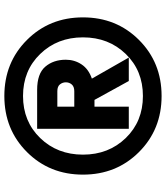

<svg xmlns="http://www.w3.org/2000/svg" viewBox="40 -792 764 884"><g transform="rotate(-90 422.0 -350.0)"><path d="M680 -92Q576 12 422 12Q268 12 164 -92Q60 -196 60 -350Q60 -504 164 -608Q268 -712 422 -712Q576 -712 680 -608Q784 -504 784 -350Q784 -196 680 -92ZM228.5 -547Q152 -468 152 -350Q152 -232 228.5 -153Q305 -74 422 -74Q539 -74 615.5 -153Q692 -232 692 -350Q692 -468 615.5 -547Q539 -626 422 -626Q305 -626 228.5 -547ZM271 -139V-561H450Q525 -561 557 -523.5Q589 -486 589 -429Q589 -389 567.5 -356.5Q546 -324 502 -309L599 -139H491L404 -297H373V-139ZM373 -390H444Q465 -390 475 -401.5Q485 -413 485 -429Q485 -444 475.5 -456Q466 -468 444 -468H373Z"/></g></svg>

Font: ReCut ExtraBold
Style: Regular
Weight: 800
Designer: Giant Group (for alternate capitals set)
Version: Version 2.002;FEAKit 1.0